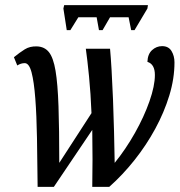

<svg xmlns="http://www.w3.org/2000/svg" viewBox="-20 -725 697 745"><path d="M239 -608 226 -692 229 -705H554L552 -692L502 -608H489L479 -658H407L378 -608H364L355 -658H284L253 -608ZM126 0Q125 -102 123.5 -189.5Q122 -277 117 -342.5Q112 -408 102.5 -444Q93 -480 76 -480Q61 -480 47 -471L34 -503Q56 -521 76 -533.5Q96 -546 123 -545Q153 -544 170 -522.5Q187 -501 195.5 -450.5Q204 -400 207 -312.5Q210 -225 210 -93L335 -286Q332 -362 325.5 -428Q319 -494 313 -536H407Q410 -504 413 -452.5Q416 -401 418.5 -339.5Q421 -278 422.5 -214Q424 -150 425 -93Q468 -146 503.5 -209Q539 -272 560 -332Q581 -392 581 -434Q581 -476 552 -485Q553 -515 570 -530.5Q587 -546 609 -546Q634 -546 645.5 -527Q657 -508 657 -483Q657 -420 637 -354.5Q617 -289 582.5 -225.5Q548 -162 502 -104Q456 -46 404 0H338Q339 -50 339 -107Q339 -164 338 -221L189 0Z"/></svg>

Font: Noto Serif ExtraCondensed Medium
Style: Italic
Weight: 500
Width: 2
Italic angle: -12°
Designer: Monotype Design Team
Foundry: Monotype Imaging Inc.
Version: Version 2.013; ttfautohint (v1.8.4.7-5d5b)